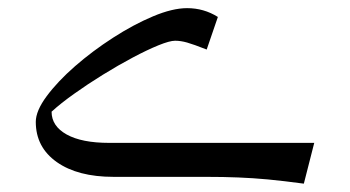

<svg xmlns="http://www.w3.org/2000/svg" viewBox="-20 -432 855 469"><path d="M747.6 -83 722.2 16.6Q671.4 9.8 634.5 6.3Q597.7 2.9 562.5 1.5Q527.3 0 480.5 0H257.3Q169.9 0 118.7 -36.1Q67.4 -72.3 67.4 -134.3Q67.4 -161.1 94 -197Q120.6 -232.9 163.3 -270.3Q206.1 -307.6 256.1 -339.8Q306.2 -372.1 353.8 -392.1Q401.4 -412.1 437 -412.1Q478 -412.1 512.2 -390.6L484.9 -311Q452.6 -323.7 437 -328.1Q421.4 -332.5 407.7 -332.5Q394.5 -332.5 366.9 -321.3Q339.4 -310.1 304 -291.3Q268.6 -272.5 231.4 -249.5Q194.3 -226.6 161.4 -203.1Q128.4 -179.7 106 -159.2Q106 -124 142.8 -103.5Q179.7 -83 246.6 -83Z"/></svg>

Font: Pinar-FD Regular
Style: FD-Regular
Weight: 400
Designer: Amin Abedi
Version: Version 3.000